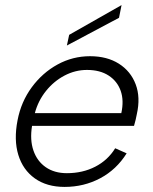

<svg xmlns="http://www.w3.org/2000/svg" viewBox="-20 -728 601 755"><path d="M234 7Q164 7 117 -26.5Q70 -60 52 -119Q34 -178 49 -255Q63 -328 105 -385Q147 -442 206.5 -474.5Q266 -507 334 -507Q401 -507 447.5 -477.5Q494 -448 513.5 -396.5Q533 -345 518 -279Q516 -269 513.5 -257.5Q511 -246 507 -233H106Q97 -178 111.5 -136Q126 -94 160 -70.5Q194 -47 243 -47Q305 -47 354.5 -72.5Q404 -98 433 -145L478 -125Q438 -61 374 -27Q310 7 234 7ZM457 -283Q468 -333 454.5 -371Q441 -409 407 -431Q373 -453 322 -453Q276 -453 234 -431Q192 -409 161 -370.5Q130 -332 117 -283ZM458 -708 448 -658 243 -549 252 -591Z"/></svg>

Font: Albert Sans Light
Style: Italic
Weight: 300
Italic angle: -11.25°
Designer: Andreas Rasmussen
Foundry: a.Foundry
Version: Version 1.025